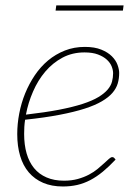

<svg xmlns="http://www.w3.org/2000/svg" viewBox="-20 -670 504 696"><path d="M42.5 0ZM412 -405.5Q412 -385.5 406.8 -367.5Q401.5 -349.5 387.5 -333.2Q373.5 -317 349.2 -302.8Q325 -288.5 287 -276.2Q249 -264 195.8 -253.8Q142.5 -243.5 71 -236Q69 -223 68.2 -210.2Q67.5 -197.5 67.5 -184.5Q67.5 -145 76.5 -113.8Q85.5 -82.5 103.5 -60.5Q121.5 -38.5 148.8 -26.8Q176 -15 212 -15Q239.5 -15 262 -21.2Q284.5 -27.5 302.5 -37Q320.5 -46.5 334 -57.8Q347.5 -69 357.8 -78.5Q368 -88 375 -94.2Q382 -100.5 387 -100.5Q391 -100.5 394 -97.5L399 -91.5Q375 -66 352.5 -47.5Q330 -29 307 -17Q284 -5 259.8 0.5Q235.5 6 208 6Q167.5 6 136.5 -7.2Q105.5 -20.5 84.5 -45Q63.5 -69.5 53 -104.8Q42.5 -140 42.5 -184Q42.5 -221 49.8 -258.8Q57 -296.5 71.2 -331.5Q85.5 -366.5 106.2 -397.2Q127 -428 154.2 -450.8Q181.5 -473.5 215 -486.8Q248.5 -500 287.5 -500Q323 -500 347 -490.2Q371 -480.5 385.5 -466Q400 -451.5 406 -435Q412 -418.5 412 -405.5ZM286.5 -480Q242 -480 206.5 -461Q171 -442 144.2 -410.5Q117.5 -379 99.8 -338.2Q82 -297.5 74 -254.5Q143.5 -262.5 194 -272.2Q244.5 -282 279.8 -293.5Q315 -305 336.5 -318Q358 -331 370 -345Q382 -359 386 -374Q390 -389 390 -404.5Q390 -416 384.8 -429.2Q379.5 -442.5 367.2 -453.8Q355 -465 335.2 -472.5Q315.5 -480 286.5 -480ZM184 -650.5H428L425.5 -631.5H181.5Z"/></svg>

Font: Lato Thin
Style: Italic
Weight: 200
Italic angle: -7°
Designer: Lukasz Dziedzic
Foundry: tyPoland Lukasz Dziedzic
Version: Version 2.007; 2014-02-27